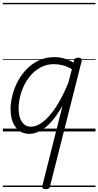

<svg xmlns="http://www.w3.org/2000/svg" viewBox="-20 -918 687 1341"><path d="M184 17Q145 17 115.5 -4Q86 -25 70 -63.5Q54 -102 54 -156Q54 -203 67 -253.5Q80 -304 105 -351Q130 -398 167 -436Q204 -474 252.5 -496.5Q301 -519 361 -519Q394 -519 428.5 -509.5Q463 -500 493 -480L497 -496Q500 -506 506.5 -510.5Q513 -515 526 -515Q543 -515 548 -508Q553 -501 550 -490L329 384Q327 394 321 398.5Q315 403 300 403Q288 403 280 398Q272 393 275 383L417 -181Q378 -111 338 -67Q298 -23 259.5 -3Q221 17 184 17ZM110 -160Q110 -123 119.5 -94.5Q129 -66 148.5 -49.5Q168 -33 197 -33Q235 -33 279 -66Q323 -99 368.5 -167Q414 -235 457 -339L482 -435Q445 -456 414.5 -463Q384 -470 356 -470Q310 -470 271 -451Q232 -432 202 -400Q172 -368 151.5 -327.5Q131 -287 120.5 -244Q110 -201 110 -160ZM0 378H647V388H0ZM0 -20H647V0H0ZM0 -505H647V-500H0ZM0 -898H647V-888H0Z"/></svg>

Font: Playwrite DE SAS Guides
Style: Regular
Weight: 400
Designer: Veronika Burian, José Scaglione
Foundry: TypeTogether
Version: Version 1.003